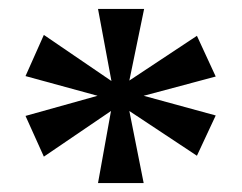

<svg xmlns="http://www.w3.org/2000/svg" viewBox="-20 -780 541 429"><path d="M199 -371H301L269 -532L420 -432L462 -522L301 -566L462 -609L420 -700L269 -600L302 -760H199L229 -599L78 -702L37 -610L198 -566L37 -521L78 -430L228 -532Z"/></svg>

Font: Noto Serif Tamil SemiBold
Style: Regular
Weight: 600
Designer: Indian Type Foundry, Tom Grace, and the Monotype Design Team
Foundry: Monotype Imaging Inc.
Version: Version 2.004